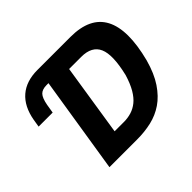

<svg xmlns="http://www.w3.org/2000/svg" viewBox="-158 -918 1131 1131"><g transform="rotate(-45 407.5 -352.5)"><path d="M167 0 263 -604H247Q211 -604 193.5 -586Q176 -568 167 -519L158 -464H41L49 -513Q66 -608 122.5 -656.5Q179 -705 272 -705H547Q710 -705 765 -600.5Q820 -496 767 -290Q743 -203 705 -146.5Q667 -90 620 -58Q573 -26 517 -13Q461 0 398 0ZM338 -128H415Q448 -128 477.5 -137Q507 -146 532.5 -166.5Q558 -187 579.5 -223.5Q601 -260 618 -316Q651 -454 624 -515.5Q597 -577 509 -577H408Z"/></g></svg>

Font: Nunito Sans 7pt Condensed ExtraBold
Style: Italic
Weight: 800
Width: 3
Italic angle: -9°
Designer: Vernon Adams
Foundry: Vernon Adams
Version: Version 3.101;gftools[0.9.27]